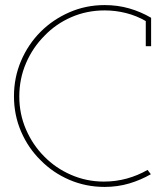

<svg xmlns="http://www.w3.org/2000/svg" viewBox="-20 -728 650 756"><path d="M574 -42 561 -59Q523 -37 479.5 -25Q436 -13 389 -13Q321 -13 260 -39.5Q199 -66 154 -112Q109 -157 82.5 -218Q56 -279 56 -348Q56 -418 82.5 -479.5Q109 -541 155 -587Q200 -634 261 -660.5Q322 -687 392 -687Q435 -687 476.5 -676.5Q518 -666 554 -645V-546H575V-658Q534 -682 488.5 -695Q443 -708 392 -708Q318 -708 253 -679.5Q188 -651 140 -603Q91 -554 63 -488.5Q35 -423 35 -349Q35 -275 63 -210Q91 -145 140 -97Q188 -48 253 -20Q318 8 392 8Q443 8 488.5 -5.5Q534 -19 574 -42Z"/></svg>

Font: Josefin Slab ExtraLight
Style: Regular
Weight: 250
Designer: Santiago Orozco
Foundry: Typemade
Version: Version 2.000